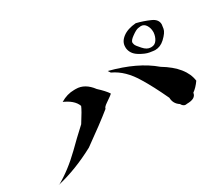

<svg xmlns="http://www.w3.org/2000/svg" viewBox="-94 -888 1147 988"><g transform="rotate(-30 479.5 -394.0)"><path d="M17 -132Q94 -175 169 -248Q214 -293 272 -346Q311 -407 319 -428Q304 -470 240 -496L247 -493Q286 -517 329 -517H339Q392 -517 432 -463Q467 -431 483 -407Q481 -402 442 -376Q421 -362 420 -352Q356 -300 246 -222Q129 -159 16 -133ZM788 -164Q774 -164 764 -182Q734 -201 733 -237Q690 -329 656 -384Q607 -468 537 -500L527 -515Q683 -475 773 -398Q886 -330 897 -244Q876 -214 853 -198Q849 -165 797 -165ZM793 -486Q786 -486 761.5 -490Q737 -494 704 -514.5Q671 -535 667 -570V-578Q667 -608 696 -630Q725 -652 775 -656Q816 -646 854 -629Q888 -614 888 -584Q888 -580 884.5 -559.5Q881 -539 850 -510Q824 -486 793 -486ZM784 -509Q805 -509 817 -527Q829 -545 831 -569V-573Q831 -595 820 -612.5Q809 -630 790 -630Q787 -630 773.5 -628Q760 -626 734 -607Q710 -590 710 -577Q710 -575 712.5 -566Q715 -557 737 -533Q758 -509 780 -509Z"/></g></svg>

Font: Xiangcui Kesong Xiangcui Kesong
Style: Regular
Weight: 400
Version: Version 1.501;March 28, 2024;FontCreator 14.0.0.2814 64-bit